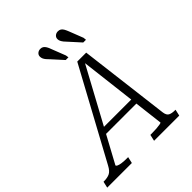

<svg xmlns="http://www.w3.org/2000/svg" viewBox="-306 -1095 1246 1246"><g transform="rotate(-45 317.0 -472.0)"><path d="M191 -294H480L481 -252H171ZM415 -692 427 -691 88 -65Q87 -59 98 -54Q109 -49 128.5 -46.5Q148 -44 171 -44H184L174 0H-52L-42 -44H-36Q-7 -44 14 -53.5Q35 -63 53 -97L389 -716H471L548 -91Q552 -61 568.5 -52.5Q585 -44 614 -44H619L609 0H378L388 -44H401Q425 -44 445 -45.5Q465 -47 478 -49.5Q491 -52 491 -55ZM328 -891 365 -796 368 -776H343L277 -849Q265 -861 256.5 -871Q248 -881 244 -890.5Q240 -900 240 -910Q240 -925 251 -934.5Q262 -944 278 -944Q291 -944 299.5 -938Q308 -932 315 -920.5Q322 -909 328 -891ZM490 -891 527 -796 529 -776H504L438 -849Q426 -861 418 -871Q410 -881 405.5 -890.5Q401 -900 401 -910Q401 -925 412 -934.5Q423 -944 439 -944Q452 -944 461 -938Q470 -932 476.5 -920.5Q483 -909 490 -891Z"/></g></svg>

Font: Roboto Serif ExtraLight
Style: Italic
Weight: 250
Italic angle: -10°
Designer: Greg Gazdowicz
Foundry: Commercial Type
Version: Version 1.008